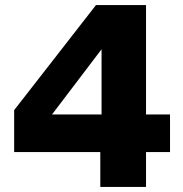

<svg xmlns="http://www.w3.org/2000/svg" viewBox="-20 -740 723 760"><path d="M36 -138H377V0H558V-138H653V-287H558V-720H360L36 -304ZM186 -287 382 -545V-287Z"/></svg>

Font: Aspekta 800
Style: Regular
Weight: 800
Designer: Ivo Dolenc
Version: Version 2.000